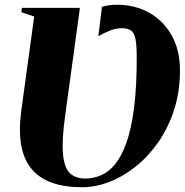

<svg xmlns="http://www.w3.org/2000/svg" viewBox="-20 -776 776 806"><path d="M324 10Q251.5 10 198.5 -8.8Q145.5 -27.5 112.8 -66.5Q80 -105.5 69 -166.8Q58 -228 69.5 -312.5L123.5 -706.5L69.5 -725L72 -743H315.5L253.5 -290.5Q239 -185.5 244.5 -128.2Q250 -71 273.8 -48.8Q297.5 -26.5 338.5 -26.5Q372 -26.5 403.5 -39.8Q435 -53 462.2 -85.5Q489.5 -118 510.2 -175.5Q531 -233 542.5 -321Q554 -409 554 -534Q554 -584.5 549 -611Q544 -637.5 530.5 -647.5Q517 -657.5 491 -657.5Q465 -657.5 439.2 -646.8Q413.5 -636 393 -624L408 -747.5Q422.5 -751.5 437.2 -753.8Q452 -756 472 -756Q547 -756 606.8 -722.2Q666.5 -688.5 701 -626.8Q735.5 -565 735.5 -481Q735.5 -392 711.2 -316.2Q687 -240.5 645.2 -180.2Q603.5 -120 550.5 -77.5Q497.5 -35 439.2 -12.5Q381 10 324 10Z"/></svg>

Font: Merriweather 144pt Black
Style: Italic
Weight: 900
Italic angle: -7.8°
Version: Version 2.101